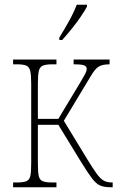

<svg xmlns="http://www.w3.org/2000/svg" viewBox="-20 -786 501 806"><path d="M229 -618V-628Q251 -664 270.5 -699Q290 -734 302 -766H345V-758Q336 -741 319 -716Q302 -691 281 -665Q260 -639 241 -618ZM35 0V-20H51Q78 -20 91 -25.5Q104 -31 107.5 -48Q111 -65 111 -102V-434Q111 -471 107 -488Q103 -505 90.5 -510.5Q78 -516 52 -516H35V-536H217V-516H199Q173 -516 160 -510.5Q147 -505 143 -488Q139 -471 139 -434V-287H225L317 -440Q333 -467 338.5 -478Q344 -489 344 -497Q344 -507 333.5 -511.5Q323 -516 289 -516V-536H440V-516Q410 -516 394.5 -506.5Q379 -497 362 -468L248 -279L346 -118Q371 -77 386.5 -56Q402 -35 416 -27.5Q430 -20 450 -20H453V0H445Q418 0 401 -7Q384 -14 366 -37.5Q348 -61 318 -110L225 -262H139V-102Q139 -65 142.5 -48Q146 -31 159 -25.5Q172 -20 200 -20H217V0Z"/></svg>

Font: Noto Serif Condensed Thin
Style: Regular
Weight: 100
Width: 3
Designer: Monotype Design Team
Foundry: Monotype Imaging Inc.
Version: Version 2.013; ttfautohint (v1.8.4.7-5d5b)